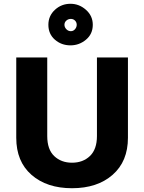

<svg xmlns="http://www.w3.org/2000/svg" viewBox="-20 -984 764 1016"><path d="M471 -853Q471 -804 435 -774Q399 -744 353 -744Q305 -744 270.5 -774Q236 -804 236 -853Q236 -900 270.5 -932Q305 -964 353 -964Q399 -964 435 -932Q471 -900 471 -853ZM386 -853Q386 -866 377 -875Q368 -884 355 -884Q341 -884 331 -875Q321 -866 321 -853Q321 -840 331 -829.5Q341 -819 355 -819Q368 -819 377 -829.5Q386 -840 386 -853ZM230 -680V-264Q230 -193 267 -158Q304 -123 361 -123Q419 -123 456 -158.5Q493 -194 493 -264V-680H657V-255Q657 -130 576 -59Q495 12 361 12Q228 12 147 -58.5Q66 -129 66 -255V-680Z"/></svg>

Font: Palanquin Dark SemiBold
Style: Regular
Weight: 600
Designer: Pria Ravichandran
Version: Version 1.001